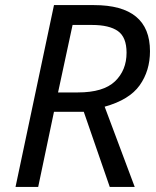

<svg xmlns="http://www.w3.org/2000/svg" viewBox="-20 -734 613 754"><path d="M41 0 192 -714H349Q569 -714 569 -533Q569 -456 528.5 -399Q488 -342 391 -315L509 0H411L309 -295H192L130 0ZM208 -371H286Q386 -371 431.5 -414.5Q477 -458 477 -527Q477 -588 443 -612Q409 -636 341 -636H265Z"/></svg>

Font: Noto IKEA Latin
Style: Italic
Weight: 400
Italic angle: -12°
Designer: Monotype Design Team
Foundry: Monotype Imaging Inc.
Version: Version 1.0